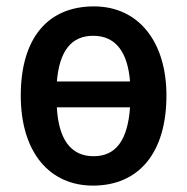

<svg xmlns="http://www.w3.org/2000/svg" viewBox="-20 -571 585 601"><path d="M501 -272C501 -440 414 -551 274 -551C130 -551 45 -452 45 -272C45 -93 136 10 271 10C414 10 501 -92 501 -272ZM272 -459C344 -459 380 -405 387 -316H158C166 -410 202 -459 272 -459ZM273 -82C199 -82 163 -139 158 -235H387C380 -134 344 -82 273 -82Z"/></svg>

Font: Noto Sans UI SemiCondensed Medium
Style: Regular
Weight: 500
Width: 4
Designer: Monotype Design Team
Foundry: Monotype Imaging Inc.
Version: Version 1.901